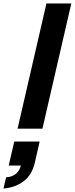

<svg xmlns="http://www.w3.org/2000/svg" viewBox="-108 -740 430 1104"><path d="M-7 0 159 -720H302L136 0ZM-88 344 -73 280Q-37 277 -15 258Q7 239 15 201L64 212H-58L-26 74H120L93 192Q77 265 28 302Q-21 339 -88 344Z"/></svg>

Font: Instrument Sans SemiCondensed
Style: Bold Italic
Weight: 700
Width: 4
Italic angle: -13°
Designer: Rodrigo Fuenzalida
Foundry: fragTYPE
Version: Version 1.000;gftools[0.9.28]